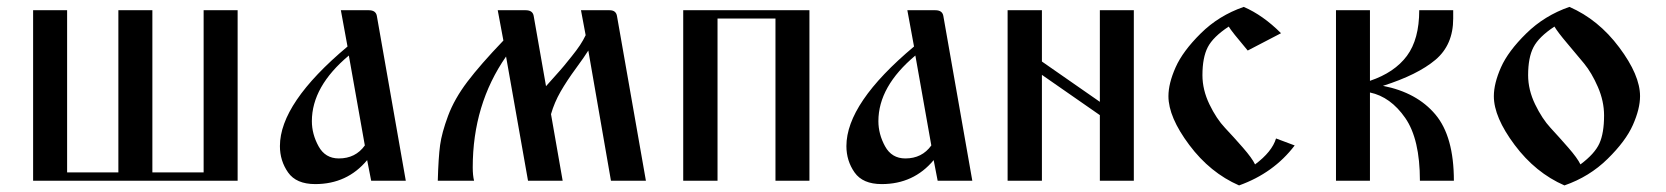

<svg xmlns="http://www.w3.org/2000/svg" viewBox="-20 -530 4886 563"><path d="M77.1 0V-500H176.8V-24.4H327.1V-500H426.8V-24.4H577.1V-500H676.8V0Z M800.8 -101.6Q800.8 -227.5 999 -393.6L979.5 -500H1061.5Q1082 -500 1085 -483.4L1169.9 0H1068.4L1056.6 -60.5Q998 9.8 904.3 9.8Q848.6 9.8 824.7 -24.4Q800.8 -58.6 800.8 -101.6ZM894.5 -174.8Q894.5 -136.7 914.1 -101.1Q933.6 -65.4 973.6 -65.4Q1022.5 -65.4 1049.8 -103.5L1002.9 -367.2Q894.5 -276.4 894.5 -174.8Z M1263.7 0Q1265.6 -68.4 1270.5 -104.5Q1275.4 -140.6 1293.9 -190.4Q1312.5 -240.2 1350.6 -290.5Q1388.7 -340.8 1456.1 -411.1L1439.5 -500H1521.5Q1542 -500 1544.9 -483.4L1581.1 -277.3Q1586.9 -284.2 1606 -305.2Q1625 -326.2 1633.8 -336.9Q1642.6 -347.7 1656.7 -365.2Q1670.9 -382.8 1680.7 -397.5Q1690.4 -412.1 1697.3 -426.8L1683.6 -500H1767.6Q1786.1 -500 1789.1 -483.4L1874 0H1771.5L1705.1 -381.8Q1694.3 -364.3 1668.5 -329.1Q1642.6 -293.9 1624 -261.7Q1605.5 -229.5 1595.7 -195.3L1629.9 0H1528.3L1463.9 -364.3Q1366.2 -223.6 1366.2 -39.1Q1366.2 -15.6 1370.1 0Z M1983.4 0V-500H2353.5V0H2253.9V-475.6H2084V0Z M2461.9 -101.6Q2461.9 -227.5 2660.2 -393.6L2640.6 -500H2722.7Q2743.2 -500 2746.1 -483.4L2831.1 0H2729.5L2717.8 -60.5Q2659.2 9.8 2565.4 9.8Q2509.8 9.8 2485.8 -24.4Q2461.9 -58.6 2461.9 -101.6ZM2555.7 -174.8Q2555.7 -136.7 2575.2 -101.1Q2594.7 -65.4 2634.8 -65.4Q2683.6 -65.4 2710.9 -103.5L2664.1 -367.2Q2555.7 -276.4 2555.7 -174.8Z M2934.6 0V-500H3035.2V-349.6L3205.1 -231.4V-500H3304.7V0H3205.1V-192.4L3035.2 -310.5V0Z M3406.2 -248Q3406.2 -285.2 3427.2 -332.5Q3448.2 -379.9 3501 -432.1Q3553.7 -484.4 3627 -509.8Q3683.6 -485.4 3736.3 -432.6L3638.7 -381.8Q3590.8 -438.5 3583 -452.1Q3537.1 -421.9 3521.5 -391.6Q3505.9 -361.3 3505.9 -309.6Q3505.9 -266.6 3526.4 -224.1Q3546.9 -181.6 3572.3 -154.8Q3597.7 -127.9 3624.5 -97.2Q3651.4 -66.4 3660.2 -47.9Q3710 -85 3721.7 -124L3776.4 -103.5Q3714.8 -22.5 3613.3 13.7Q3528.3 -23.4 3467.3 -105Q3406.2 -186.5 3406.2 -248Z M3897.5 0V-500H3997.1V-293Q4069.3 -317.4 4105.5 -366.2Q4141.6 -415 4141.6 -500H4241.2V-475.6Q4241.2 -398.4 4189 -354.5Q4136.7 -310.5 4035.2 -278.3Q4134.8 -258.8 4189 -194.3Q4243.2 -129.9 4243.2 0H4143.6Q4143.6 -122.1 4100.6 -184.1Q4057.6 -246.1 3997.1 -258.8V0Z M4360.4 -248Q4360.4 -285.2 4381.3 -332.5Q4402.3 -379.9 4455.6 -432.1Q4508.8 -484.4 4582 -509.8Q4667 -472.7 4728 -391.1Q4789.1 -309.6 4789.1 -248Q4789.1 -210.9 4768.1 -163.6Q4747.1 -116.2 4693.8 -64Q4640.6 -11.7 4567.4 13.7Q4482.4 -23.4 4421.4 -105Q4360.4 -186.5 4360.4 -248ZM4460.9 -309.6Q4460.9 -266.6 4481.4 -224.1Q4502 -181.6 4526.9 -154.8Q4551.8 -127.9 4578.6 -97.2Q4605.5 -66.4 4614.3 -47.9Q4656.2 -79.1 4669.9 -109.4Q4683.6 -139.6 4683.6 -191.4Q4683.6 -233.4 4665.5 -274.9Q4647.5 -316.4 4625 -343.8Q4602.5 -371.1 4575.2 -403.3Q4547.9 -435.5 4538.1 -452.1Q4492.2 -421.9 4476.6 -391.6Q4460.9 -361.3 4460.9 -309.6Z"/></svg>

Font: TriodPostnaja
Style: Medium
Weight: 500
Version: 20110805